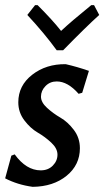

<svg xmlns="http://www.w3.org/2000/svg" viewBox="-27 -717 405 745"><path d="M338 -697 358 -659Q307 -613 218 -522H193Q145 -588 79 -659L109 -697H119Q177 -639 210 -597Q247 -632 327 -697ZM228 -468Q272 -458 318 -442L292 -357L278 -353Q236 -401 193 -401Q167 -401 149.5 -383Q132 -365 132 -342Q132 -320 155.5 -298.5Q179 -277 207.5 -260.5Q236 -244 259.5 -213Q283 -182 283 -142Q283 -77 231.5 -35Q180 7 100 8Q41 0 -7 -25L17 -113L30 -118Q75 -56 131 -56Q160 -56 178 -74.5Q196 -93 196 -117Q196 -141 172 -163.5Q148 -186 119.5 -202.5Q91 -219 67.5 -250Q44 -281 44 -320Q44 -385 98 -427Q152 -469 228 -468Z"/></svg>

Font: Alegreya Sans Medium
Style: Italic
Weight: 500
Italic angle: -7°
Designer: Juan Pablo del Peral
Foundry: Huerta Tipografica
Version: Version 2.007